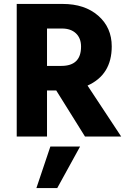

<svg xmlns="http://www.w3.org/2000/svg" viewBox="-20 -694 654 976"><path d="M295 -549H219V-359H292Q392 -359 392 -457Q392 -500 366 -524.5Q340 -549 295 -549ZM271 262H165L236 51H387ZM219 0H65V-674H298Q411 -674 479.5 -614Q548 -554 548 -458Q548 -314 425 -259L596 0H412L266 -234H219Z"/></svg>

Font: Hind Siliguri
Style: Bold
Weight: 700
Designer: Jyotish Sonowal
Foundry: Indian Type Foundry
Version: Version 1.001;PS 1.0;hotconv 1.0.86;makeotf.lib2.5.63406; tt